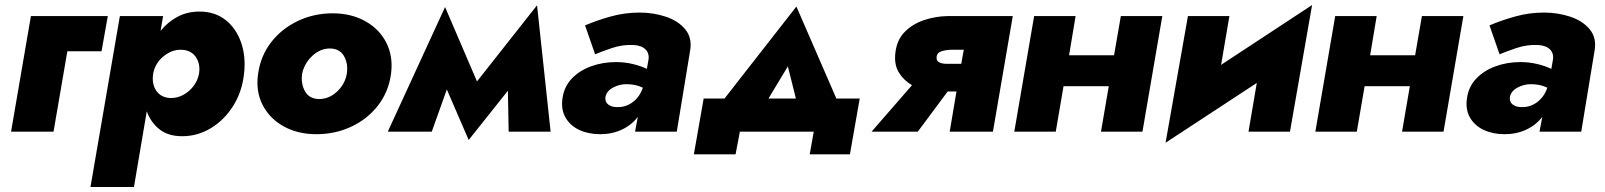

<svg xmlns="http://www.w3.org/2000/svg" viewBox="-20 -524 6387 764"><path d="M103 -460H409L384 -320H248L193 0H24Z M513 220H340L457 -460H629L619 -401Q647 -436 686 -457Q725 -478 774 -478Q835 -478 877.5 -444.5Q920 -411 939.5 -354.5Q959 -298 951 -230Q943 -158 907.5 -102Q872 -46 819 -14Q766 18 705 18Q649 18 614.5 -9.5Q580 -37 564 -81ZM772 -231Q778 -270 759 -297.5Q740 -325 701 -326Q665 -327 632 -301Q599 -275 590 -234L589 -227Q584 -188 602.5 -162Q621 -136 657 -134Q684 -133 708.5 -146Q733 -159 750 -181.5Q767 -204 772 -231Z M1007 -230Q1017 -302 1059 -356Q1101 -410 1165 -440.5Q1229 -471 1304 -471Q1377 -471 1433 -440Q1489 -409 1517 -354.5Q1545 -300 1536 -230Q1526 -158 1484 -104Q1442 -50 1378 -20Q1314 10 1239 10Q1166 10 1110 -20.5Q1054 -51 1025.5 -105.5Q997 -160 1007 -230ZM1182 -229Q1177 -191 1193.5 -161Q1210 -131 1248 -130Q1288 -129 1320.5 -159Q1353 -189 1360 -231Q1366 -269 1349.5 -299.5Q1333 -330 1295 -331Q1255 -332 1222.5 -301.5Q1190 -271 1182 -229Z M1523 0 1751 -496 1878 -200 2117 -503 2171 0H2004L2001 -163L1845 33L1758 -168L1698 0Z M2348 -308 2308 -423Q2355 -443 2410.5 -458.5Q2466 -474 2525 -474Q2580 -474 2629.5 -457.5Q2679 -441 2707 -407Q2735 -373 2726 -322L2673 0H2507L2518 -59Q2494 -27 2455 -8.5Q2416 10 2368 10Q2322 10 2286 -6.5Q2250 -23 2231 -55Q2212 -87 2218 -131Q2224 -178 2254.5 -210.5Q2285 -243 2331.5 -260Q2378 -277 2431 -277Q2465 -277 2497 -269.5Q2529 -262 2554 -250L2560 -284Q2565 -310 2549.5 -326.5Q2534 -343 2501 -345Q2457 -347 2415.5 -333Q2374 -319 2348 -308ZM2389 -137Q2387 -118 2400.5 -108Q2414 -98 2433 -98Q2469 -96 2497.5 -117.5Q2526 -139 2538 -175Q2524 -182 2508 -185.5Q2492 -189 2472 -189Q2444 -189 2418.5 -175Q2393 -161 2389 -137Z M3218 0H2924L2907 90H2741L2780 -132H2863L3149 -498L3308 -132H3401L3362 90H3202ZM3115 -260 3038 -132H3147Z M3632 0H3448L3609 -185Q3576 -204 3556.5 -236Q3537 -268 3543 -315Q3549 -366 3580.5 -397.5Q3612 -429 3657 -444Q3702 -459 3749 -460H4010L3931 0H3759L3786 -160H3751ZM3747 -270H3805L3815 -326H3767Q3747 -326 3728 -320.5Q3709 -315 3707 -298Q3705 -282 3717 -276Q3729 -270 3747 -270Z M4095 -460H4260L4234 -304H4413L4440 -460H4605L4526 0H4361L4392 -181H4212L4181 0H4016Z M4872 -460 4839 -266 5201 -504 5113 0H4948L4981 -194L4618 44L4707 -460Z M5293 -460H5458L5432 -304H5611L5638 -460H5803L5724 0H5559L5590 -181H5410L5379 0H5214Z M5947 -308 5907 -423Q5954 -443 6009.5 -458.5Q6065 -474 6124 -474Q6179 -474 6228.5 -457.5Q6278 -441 6306 -407Q6334 -373 6325 -322L6272 0H6106L6117 -59Q6093 -27 6054 -8.5Q6015 10 5967 10Q5921 10 5885 -6.5Q5849 -23 5830 -55Q5811 -87 5817 -131Q5823 -178 5853.5 -210.5Q5884 -243 5930.5 -260Q5977 -277 6030 -277Q6064 -277 6096 -269.5Q6128 -262 6153 -250L6159 -284Q6164 -310 6148.5 -326.5Q6133 -343 6100 -345Q6056 -347 6014.5 -333Q5973 -319 5947 -308ZM5988 -137Q5986 -118 5999.5 -108Q6013 -98 6032 -98Q6068 -96 6096.5 -117.5Q6125 -139 6137 -175Q6123 -182 6107 -185.5Q6091 -189 6071 -189Q6043 -189 6017.5 -175Q5992 -161 5988 -137Z"/></svg>

Font: Jost* Heavy
Style: Italic
Weight: 800
Italic angle: -10°
Version: Version 3.7